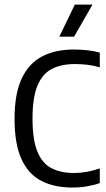

<svg xmlns="http://www.w3.org/2000/svg" viewBox="-20 -821 470 848"><path d="M299.3 7.3Q220.4 7.3 163.3 -21.7Q106.2 -50.7 75.3 -117.2Q44.3 -183.7 44.3 -296.7Q44.3 -405.9 75.5 -473.2Q106.6 -540.6 165.3 -571.4Q223.9 -602.3 306.3 -602.3Q335.2 -602.3 365.6 -599.1Q395.9 -596 420.8 -588.3V-523.6Q391.3 -532.1 364.8 -535.1Q338.3 -538.1 310.7 -538.1Q249.7 -538.1 208 -516.1Q166.4 -494.1 145 -441.6Q123.6 -389 123.6 -297.7Q123.6 -204.2 145 -151.7Q166.4 -99.3 207.4 -78.1Q248.4 -56.9 307 -56.9Q334.5 -56.9 362.3 -61.9Q390 -66.9 420.8 -77.1V-12.5Q396.5 -3.5 364.9 1.9Q333.3 7.3 299.3 7.3ZM242.1 -659.1 310.5 -800.8H388.7L307.2 -659.1Z"/></svg>

Font: Encode Sans SC Condensed Thin
Style: Regular
Weight: 100
Width: 3
Designer: Multiple Designers
Foundry: Impallari Type
Version: Version 3.002